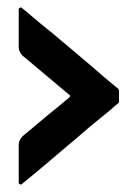

<svg xmlns="http://www.w3.org/2000/svg" viewBox="-20 -608 360 516"><path d="M167 -352.5Q167 -352.5 167 -352.5Q167 -352.5 167 -352.5Q168 -352.5 168 -351.6Q168 -350.6 168 -349.6Q168 -349.6 168 -349.6Q168 -349.6 168 -349.6Q168 -349.6 168 -348.6Q168 -347.7 167 -346.7Q167 -346.7 150.4 -333Q134.8 -319.3 113.3 -302.7Q87.9 -281.2 64.5 -261.7Q41 -242.2 41 -242.2Q41 -242.2 41 -242.2Q41 -242.2 41 -242.2Q36.1 -237.3 33.2 -231.4Q30.3 -225.6 30.3 -218.8Q30.3 -218.8 30.3 -169.9Q30.3 -121.1 30.3 -121.1Q30.3 -121.1 30.3 -121.1Q30.3 -121.1 30.3 -121.1Q30.3 -118.2 30.3 -116.2Q31.2 -113.3 33.2 -113.3Q34.2 -112.3 35.2 -112.3Q36.1 -112.3 37.1 -112.3Q39.1 -112.3 41 -115.2Q41 -115.2 74.2 -142.6Q107.4 -169.9 149.4 -206.1Q168 -221.7 186.5 -237.3Q205.1 -252.9 221.7 -267.6Q253.9 -293.9 275.4 -311.5Q296.9 -330.1 296.9 -330.1Q296.9 -330.1 296.9 -330.1Q296.9 -330.1 296.9 -330.1Q297.9 -331.1 298.8 -331.1Q298.8 -332 299.8 -333Q299.8 -334 299.8 -335Q299.8 -335.9 299.8 -336.9Q299.8 -336.9 299.8 -349.6Q299.8 -363.3 299.8 -363.3Q299.8 -363.3 299.8 -363.3Q299.8 -363.3 299.8 -363.3Q299.8 -365.2 298.8 -367.2Q298.8 -369.1 296.9 -370.1Q296.9 -370.1 263.7 -397.5Q231.4 -425.8 188.5 -461.9Q154.3 -490.2 121.1 -518.6Q86.9 -545.9 65.4 -564.5Q54.7 -574.2 47.9 -579.1Q41 -585 41 -585Q41 -585 41 -585Q41 -585 41 -585Q39.1 -586.9 37.1 -587.9Q36.1 -587.9 35.2 -587.9Q34.2 -587.9 33.2 -586.9Q31.2 -585.9 30.3 -584Q30.3 -582 30.3 -579.1Q30.3 -579.1 30.3 -530.3Q30.3 -481.4 30.3 -481.4Q30.3 -481.4 30.3 -481.4Q30.3 -481.4 30.3 -481.4Q30.3 -474.6 33.2 -468.8Q36.1 -462.9 41 -458Q41 -458 57.6 -444.3Q73.2 -430.7 94.7 -413.1Q120.1 -391.6 143.6 -372.1Q167 -352.5 167 -352.5Z"/></svg>

Font: Franchise Goodkids
Style: Regular
Weight: 500
Designer: ""
Version: ""